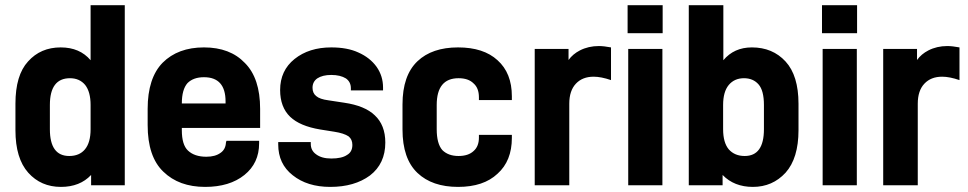

<svg xmlns="http://www.w3.org/2000/svg" viewBox="-20 -715 3761 746"><path d="M89.8 -43.9Q40 -99.6 40 -209V-312Q40 -422.9 88.9 -476.1Q137.7 -530.8 215.8 -530.8Q290 -530.8 332 -481V-694.8H464.8V4.9H334V-35.2Q290.5 11.2 216.8 11.2Q139.2 11.2 89.8 -43.9ZM310.1 -134.8Q332 -161.1 332 -212.9V-307.1Q332 -357.9 311 -384.8Q289.1 -411.1 252 -411.1Q173.8 -411.1 173.8 -307.1V-212.9Q173.8 -108.9 249 -108.9Q288.6 -108.9 310.1 -134.8Z M990.7 -217.8H686.5V-209Q686.5 -152.3 710.4 -129.9Q735.8 -106 781.7 -106Q816.4 -106 836.9 -121.1Q856.4 -134.3 857.9 -161.1L859.9 -168H986.8V-158.2Q986.8 -81.1 929.7 -35.2Q872.1 11.2 776.9 11.2Q675.3 11.2 614.7 -47.9Q553.7 -106 553.7 -229V-292Q553.7 -411.6 611.8 -471.2Q671.4 -530.8 772.5 -530.8Q874 -530.8 931.6 -470.2Q990.7 -411.1 990.7 -292ZM772.5 -415Q731.4 -415 708.5 -392.1Q686.5 -367.2 686.5 -313H856.4V-320.8Q856.4 -415 772.5 -415Z M1117.2 -34.2Q1061 -78.1 1061 -153.8V-163.1H1187.5V-155.8Q1187.5 -129.9 1208.5 -115.2Q1230 -99.1 1267.1 -99.1Q1308.1 -99.1 1328.1 -112.8Q1349.1 -124.5 1349.1 -151.9Q1349.1 -173.3 1334.5 -185.1Q1316.4 -197.3 1279.3 -203.1L1224.1 -211.9Q1145 -225.1 1107.4 -261.2Q1068.4 -298.8 1068.4 -365.2Q1068.4 -440.9 1124.5 -485.8Q1180.7 -530.8 1267.1 -530.8Q1329.6 -530.8 1372.1 -511.2Q1417.5 -491.2 1443.4 -455.1Q1468.3 -419.4 1468.3 -375V-363.8H1343.3V-372.1Q1343.3 -396.5 1324.2 -410.2Q1302.2 -423.8 1267.1 -423.8Q1232.9 -423.8 1212.4 -410.2Q1194.3 -397 1194.3 -374Q1194.3 -353 1208.5 -341.8Q1222.2 -329.6 1256.3 -325.2L1317.4 -315.9Q1397.5 -304.2 1436 -267.1Q1477.1 -229 1477.1 -161.1Q1477.1 -79.1 1417.5 -33.2Q1357.4 11.2 1263.2 11.2Q1173.8 11.2 1117.2 -34.2Z M1602.1 -43Q1543.9 -98.1 1543.9 -211.9V-309.1Q1543.9 -421.9 1602.1 -477.1Q1658.7 -530.8 1759.8 -530.8Q1858.9 -530.8 1913.1 -481Q1968.8 -431.2 1968.8 -340.8V-326.2H1840.8V-336.9Q1840.8 -373 1819.8 -391.1Q1799.8 -411.1 1761.7 -411.1Q1676.8 -411.1 1676.8 -307.1V-212.9Q1676.8 -156.7 1698.7 -131.8Q1721.7 -108.9 1761.7 -108.9Q1799.3 -108.9 1819.8 -127.9Q1840.8 -146 1840.8 -180.2V-190.9H1968.8V-179.2Q1968.8 -89.8 1913.1 -40Q1858.9 11.2 1759.8 11.2Q1659.2 11.2 1602.1 -43Z M2306.6 -536.1Q2326.2 -536.1 2354 -530.8V-403.8Q2315.4 -417 2286.6 -417Q2243.2 -417 2217.8 -390.1Q2191.9 -362.8 2191.9 -312V4.9H2057.6V-524.9H2189V-481.9Q2205.6 -504.9 2232.9 -519Q2266.1 -536.1 2306.6 -536.1Z M2554.7 -694.8V-585.9H2418.5V-694.8ZM2553.7 -524.9V4.9H2420.9V-524.9Z M2787.6 4.9H2656.2V-694.8H2790.5V-481Q2832 -530.8 2901.4 -530.8Q2981.9 -530.8 3032.2 -476.1Q3082.5 -421.4 3082.5 -312V-209Q3082.5 -100.1 3032.2 -43.9Q2981.4 11.2 2905.3 11.2Q2832.5 11.2 2787.6 -35.2ZM2948.2 -307.1Q2948.2 -363.3 2927.2 -387.2Q2906.2 -411.1 2870.6 -411.1Q2833.5 -411.1 2811.5 -384.8Q2789.6 -358.4 2789.6 -307.1V-212.9Q2789.6 -161.1 2811.5 -134.8Q2834.5 -108.9 2873.5 -108.9Q2948.2 -108.9 2948.2 -212.9Z M3310.1 -694.8V-585.9H3173.8V-694.8ZM3309.1 -524.9V4.9H3176.3V-524.9Z M3660.6 -536.1Q3680.2 -536.1 3708 -530.8V-403.8Q3669.4 -417 3640.6 -417Q3597.2 -417 3571.8 -390.1Q3545.9 -362.8 3545.9 -312V4.9H3411.6V-524.9H3543V-481.9Q3559.6 -504.9 3586.9 -519Q3620.1 -536.1 3660.6 -536.1Z"/></svg>

Font: D-DIN-PRO ExtraBold
Style: Bold
Weight: 800
Designer: Charles Nix
Foundry: CyberFei
Version: Version 1.000;hotconv 1.0.109;makeotfexe 2.5.65596